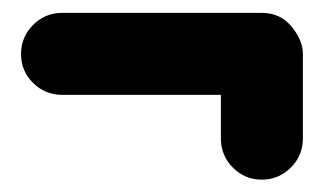

<svg xmlns="http://www.w3.org/2000/svg" viewBox="-20 -408 521 303"><path d="M13.2 -322.8Q13.2 -349.6 32.2 -368.7Q51.3 -387.7 78.1 -387.7H393.1Q422.4 -387.7 440.2 -366Q458 -344.2 458 -322.8V-189.5Q458 -162.6 439 -143.6Q419.9 -124.5 393.1 -124.5Q366.2 -124.5 347.4 -143.6Q328.6 -162.6 328.6 -189.5V-258.3H78.1Q51.3 -258.3 32.2 -277.1Q13.2 -295.9 13.2 -322.8Z"/></svg>

Font: Mikhak-DS1-FD Bold
Style: Bold
Weight: 700
Designer: Amin Abedi
Version: Version 3.2